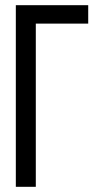

<svg xmlns="http://www.w3.org/2000/svg" viewBox="-20 -720 396 740"><path d="M118 -629V0H41V-700H320V-629Z"/></svg>

Font: Adderley Regular
Style: Regular
Weight: 400
Designer: gorohovskiy
Version: Version 1.003 November 13, 2017